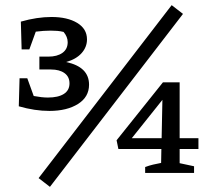

<svg xmlns="http://www.w3.org/2000/svg" viewBox="-20 -672 815 746"><path d="M56 -368H86L111 -299Q143 -293 166 -293Q206 -293 228 -307Q250 -321 250 -348Q250 -374 230.5 -388Q211 -402 178 -402H133V-452H168Q202 -452 222.5 -466.5Q243 -481 243 -508Q243 -529 227 -548Q215 -551 202.5 -552Q190 -553 177 -553Q150 -553 119 -549L94 -480H64L61 -588Q124 -606 180 -606Q242 -606 280 -583Q318 -560 318 -519Q318 -489 297 -465.5Q276 -442 237 -431Q326 -412 326 -343Q326 -295 283 -268Q240 -241 172 -241Q115 -241 53 -259ZM174 54 130 20 647 -652 691 -618ZM544 0V-23Q560 -29 575 -32.5Q590 -36 606 -39L607 -93H440L433 -127L613 -352H678V-135H751V-93H678V-38L734 -26V0ZM492 -135H608L611 -284Z"/></svg>

Font: Piazzolla Medium
Style: Regular
Weight: 500
Designer: Juan Pablo del Peral
Foundry: Huerta Tipografica
Version: Version 1.330